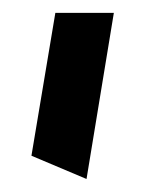

<svg xmlns="http://www.w3.org/2000/svg" viewBox="-20 -874 225 298"><path d="M114.3 -596.2 28.8 -632.3 65.9 -854H156.7Z"/></svg>

Font: Pinar-DS2-FD ExtraBold
Style: Regular
Weight: 800
Designer: Amin Abedi
Version: Version 3.000